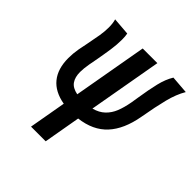

<svg xmlns="http://www.w3.org/2000/svg" viewBox="-191 -884 1037 1037"><g transform="rotate(45 328.0 -365.5)"><path d="M234 -212.5Q156 -226 116.5 -274.5Q77 -323 77 -404.5Q77 -439.5 83.5 -476.5Q89 -503 94 -529Q104 -578 109.5 -611.8Q115 -645.5 115 -676Q115 -708 108 -731L208.5 -723Q212 -705 212 -679.5Q212 -642.5 206 -600.8Q200 -559 188.5 -496.5L181.5 -459.5Q175 -422 175 -396Q175 -356.5 192 -332.2Q209 -308 249.5 -300L324.5 -725H436.5L362 -303.5Q402 -314 427 -338Q452 -362 465.5 -395.8Q479 -429.5 487.5 -476.5L494 -517Q505.5 -591 517.8 -642.2Q530 -693.5 553 -731L655.5 -723Q628.5 -677.5 612.5 -614.2Q596.5 -551 580.5 -459.5Q560.5 -346.5 503.5 -284.8Q446.5 -223 345.5 -211L308.5 0H196.5Z"/></g></svg>

Font: JuliaMono
Style: Bold Italic
Weight: 700
Italic angle: -9°
Monospace: yes
Designer: cormullion
Foundry: corm
Version: Version 0.057; ttfautohint (v1.8.4)